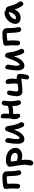

<svg xmlns="http://www.w3.org/2000/svg" viewBox="2128 -2758 926 5221"><g transform="rotate(-90 2590.5 -147.0)"><path d="M499 -32.2Q474.6 -32.2 457.8 -53Q440.9 -73.7 434.1 -107.9Q427.7 -134.8 423.1 -176.8Q418.5 -218.8 416.7 -249.3Q415 -279.8 413.3 -324.7Q411.6 -369.6 411.1 -377Q410.2 -393.1 405.8 -423.8L357.9 -424.8Q279.3 -424.8 201.2 -407.2Q208 -360.4 208 -277.8Q208 -155.3 200.2 -111.8Q195.8 -89.8 178 -75.9Q160.2 -62 134.8 -62Q108.4 -62 90.1 -82.8Q71.8 -103.5 71.8 -133.8Q71.8 -153.3 74.5 -210.4Q77.1 -267.6 77.1 -293Q77.1 -330.6 70.1 -382.8Q63 -435.1 63 -457Q63 -476.6 76.7 -492.9Q90.3 -509.3 111.8 -515.1Q160.6 -527.8 236.8 -536.4Q313 -544.9 380.9 -544.9Q461.9 -544.9 502 -514.4Q542 -483.9 542 -419.9Q542 -233.4 564.9 -133.8Q571.8 -100.6 571.8 -94.2Q571.8 -67.9 550.5 -50Q529.3 -32.2 499 -32.2Z M768.6 295.9Q740.2 295.9 720.5 276.4Q700.7 256.8 700.7 219.2Q700.7 199.2 711.2 152.3Q721.7 105.5 721.7 54.2Q721.7 -22.5 696.5 -151.1Q671.4 -279.8 668.5 -345.2Q667.5 -372.1 678.2 -390.6Q689 -409.2 714.4 -409.2H717.8Q740.2 -449.2 844.7 -449.2Q938.5 -449.2 1013.9 -418.5Q1089.4 -387.7 1135 -325.4Q1180.7 -263.2 1180.7 -178.2Q1180.7 -105.5 1118.7 -55.2Q1056.6 -4.9 964.4 -4.9Q900.9 -4.9 850.6 -23.9Q858.4 30.8 858.4 81.1Q858.4 128.4 854.7 164.1Q851.1 199.7 841.6 231.2Q832 262.7 813.7 279.3Q795.4 295.9 768.6 295.9ZM860.4 -317.9Q836.9 -317.9 808.6 -314Q811 -250 827.6 -154.8Q831.5 -153.3 843.5 -148.4Q855.5 -143.6 863.3 -141.1Q871.1 -138.7 884 -135.3Q897 -131.8 912.1 -130.4Q927.2 -128.9 944.8 -128.9Q990.7 -128.9 1017.6 -147Q1044.4 -165 1044.4 -199.2Q1044.4 -248.5 994.4 -283.2Q944.3 -317.9 860.4 -317.9Z M1418.9 54.2Q1382.8 54.2 1356.9 37.8Q1331.1 21.5 1317.1 -7.1Q1303.2 -35.6 1297.1 -68.1Q1291 -100.6 1291 -139.2Q1291 -193.4 1300 -273.7Q1309.1 -354 1318.4 -396Q1330.6 -467.8 1368.2 -467.8Q1398.4 -467.8 1423.3 -445.6Q1448.2 -423.3 1448.2 -395Q1448.2 -378.9 1433.6 -293.9Q1418.9 -209 1418.9 -166Q1418.9 -147.5 1419.9 -134.5Q1420.9 -121.6 1423.6 -107.4Q1426.3 -93.3 1432.4 -85.7Q1438.5 -78.1 1448.2 -78.1Q1497.6 -78.1 1566.9 -243.2Q1580.6 -272.9 1594.5 -311.5Q1608.4 -350.1 1617.2 -375.5Q1626 -400.9 1636.7 -424.8Q1647.5 -448.7 1660.9 -460.4Q1674.3 -472.2 1691.9 -472.2Q1725.6 -472.2 1746.6 -452.1Q1767.6 -432.1 1772.9 -398.9Q1795.9 -256.3 1812 -193.8Q1823.2 -152.3 1840.6 -116Q1857.9 -79.6 1868.4 -57.6Q1878.9 -35.6 1878.9 -19Q1878.9 7.8 1858.6 28.3Q1838.4 48.8 1811 48.8Q1772.9 48.8 1748 7.6Q1723.1 -33.7 1699.2 -119.1Q1688 -160.2 1673.3 -229Q1669.4 -217.8 1648.9 -164.1Q1608.9 -63 1546.9 -4.4Q1484.9 54.2 1418.9 54.2Z M2063 -60.1Q2017.6 -60.1 1988.8 -105.7Q1960 -151.4 1960 -223.1Q1960 -282.2 1980 -314.9Q1980.5 -341.3 1982.2 -413.6Q1983.9 -485.8 1983.9 -519Q1983.9 -589.8 2029.8 -589.8Q2070.3 -589.8 2091.6 -563.7Q2112.8 -537.6 2112.8 -488.8Q2112.8 -451.7 2106.9 -361.8Q2229.5 -365.2 2320.8 -391.1Q2324.7 -456.5 2335 -500Q2340.3 -526.9 2359.1 -544.9Q2377.9 -563 2403.8 -563Q2429.2 -563 2446.5 -542.7Q2463.9 -522.5 2463.9 -495.1Q2463.9 -475.6 2455.8 -418.9Q2447.8 -362.3 2447.8 -326.2Q2447.8 -274.9 2454.3 -227.1Q2460.9 -179.2 2467.5 -146.7Q2474.1 -114.3 2474.1 -99.1Q2474.1 -73.7 2457.3 -56.9Q2440.4 -40 2413.1 -40Q2365.7 -40 2341.8 -103.5Q2317.9 -167 2317.9 -271Q2227.1 -250.5 2102.1 -249Q2102.5 -226.1 2104.2 -177.7Q2106 -129.4 2106 -109.9Q2106 -87.9 2094 -74Q2082 -60.1 2063 -60.1Z M3105 182.1Q3075.7 182.1 3057.6 163.6Q3039.6 145 3039.6 123Q3039.6 103.5 3051 50.5Q3062.5 -2.4 3065.9 -28.8Q3043 -26.9 2967.3 -19Q2891.6 -11.2 2827.1 -6.1Q2762.7 -1 2719.7 -1Q2585 -1 2585 -158.2Q2585 -190.4 2595.2 -255.9Q2605.5 -321.3 2614.7 -357.9Q2624 -388.7 2638.7 -402.8Q2653.3 -417 2683.6 -417Q2705.6 -417 2722.7 -398.7Q2739.7 -380.4 2739.7 -351.1Q2739.7 -344.7 2727.8 -276.1Q2715.8 -207.5 2715.8 -169.9Q2715.8 -112.8 2758.8 -112.8Q2822.3 -112.8 2922.9 -129.9Q2932.6 -187.5 2932.6 -219.2Q2932.6 -256.8 2925.3 -318.1Q2918 -379.4 2918 -394Q2918 -423.8 2931.4 -440.4Q2944.8 -457 2969.7 -457Q3024.9 -457 3046.9 -401.9Q3064 -344.2 3064 -270Q3064 -234.9 3055.7 -151.9Q3082 -153.8 3091.8 -153.8Q3142.6 -153.8 3167.7 -132.8Q3192.9 -111.8 3192.9 -66.9Q3192.9 -26.9 3185.5 26.9Q3178.2 80.6 3168 116.2Q3160.2 135.3 3156 143.8Q3151.9 152.3 3144.3 163.1Q3136.7 173.8 3127.4 178Q3118.2 182.1 3105 182.1Z M3414.6 54.2Q3378.4 54.2 3352.5 37.8Q3326.7 21.5 3312.7 -7.1Q3298.8 -35.6 3292.7 -68.1Q3286.6 -100.6 3286.6 -139.2Q3286.6 -193.4 3295.7 -273.7Q3304.7 -354 3314 -396Q3326.2 -467.8 3363.8 -467.8Q3394 -467.8 3418.9 -445.6Q3443.8 -423.3 3443.8 -395Q3443.8 -378.9 3429.2 -293.9Q3414.6 -209 3414.6 -166Q3414.6 -147.5 3415.5 -134.5Q3416.5 -121.6 3419.2 -107.4Q3421.9 -93.3 3428 -85.7Q3434.1 -78.1 3443.8 -78.1Q3493.2 -78.1 3562.5 -243.2Q3576.2 -272.9 3590.1 -311.5Q3604 -350.1 3612.8 -375.5Q3621.6 -400.9 3632.3 -424.8Q3643.1 -448.7 3656.5 -460.4Q3669.9 -472.2 3687.5 -472.2Q3721.2 -472.2 3742.2 -452.1Q3763.2 -432.1 3768.6 -398.9Q3791.5 -256.3 3807.6 -193.8Q3818.8 -152.3 3836.2 -116Q3853.5 -79.6 3864 -57.6Q3874.5 -35.6 3874.5 -19Q3874.5 7.8 3854.2 28.3Q3834 48.8 3806.6 48.8Q3768.6 48.8 3743.7 7.6Q3718.8 -33.7 3694.8 -119.1Q3683.6 -160.2 3668.9 -229Q3665 -217.8 3644.5 -164.1Q3604.5 -63 3542.5 -4.4Q3480.5 54.2 3414.6 54.2Z M4392.6 -32.2Q4368.2 -32.2 4351.3 -53Q4334.5 -73.7 4327.6 -107.9Q4321.3 -134.8 4316.7 -176.8Q4312 -218.8 4310.3 -249.3Q4308.6 -279.8 4306.9 -324.7Q4305.2 -369.6 4304.7 -377Q4303.7 -393.1 4299.3 -423.8L4251.5 -424.8Q4172.9 -424.8 4094.7 -407.2Q4101.6 -360.4 4101.6 -277.8Q4101.6 -155.3 4093.8 -111.8Q4089.4 -89.8 4071.5 -75.9Q4053.7 -62 4028.3 -62Q4002 -62 3983.6 -82.8Q3965.3 -103.5 3965.3 -133.8Q3965.3 -153.3 3968 -210.4Q3970.7 -267.6 3970.7 -293Q3970.7 -330.6 3963.6 -382.8Q3956.5 -435.1 3956.5 -457Q3956.5 -476.6 3970.2 -492.9Q3983.9 -509.3 4005.4 -515.1Q4054.2 -527.8 4130.4 -536.4Q4206.5 -544.9 4274.4 -544.9Q4355.5 -544.9 4395.5 -514.4Q4435.5 -483.9 4435.5 -419.9Q4435.5 -233.4 4458.5 -133.8Q4465.3 -100.6 4465.3 -94.2Q4465.3 -67.9 4444.1 -50Q4422.9 -32.2 4392.6 -32.2Z M4716.3 -48.8Q4642.1 -48.8 4597.2 -87.4Q4552.2 -126 4552.2 -189.9Q4552.2 -241.2 4577.4 -294.9Q4602.5 -348.6 4642.8 -390.9Q4683.1 -433.1 4738.5 -460Q4793.9 -486.8 4850.1 -486.8Q4904.3 -486.8 4920.4 -450.2Q4929.2 -453.1 4937 -453.1Q4969.7 -453.1 4994.1 -433.3Q5018.6 -413.6 5027.3 -381.8Q5029.3 -374 5037.4 -344.5Q5045.4 -314.9 5047.4 -307.9Q5049.3 -300.8 5056.6 -276.4Q5064 -252 5067.6 -243.2Q5071.3 -234.4 5078.9 -214.1Q5086.4 -193.8 5092.8 -182.6Q5099.1 -171.4 5108.4 -154.3Q5117.7 -137.2 5128.2 -122.3Q5138.7 -107.4 5151.4 -91.8Q5162.1 -78.1 5163.1 -57.9Q5164.1 -37.6 5156.5 -19.5Q5148.9 -1.5 5132.6 11.7Q5116.2 24.9 5095.2 24.9Q5069.8 24.9 5052.2 2.9Q5011.7 -48.3 4987.1 -95.7Q4962.4 -143.1 4946.3 -213.9Q4920.4 -155.3 4881.1 -117.2Q4841.8 -79.1 4801.3 -64Q4760.7 -48.8 4716.3 -48.8ZM4681.2 -182.1V-180.2Q4698.2 -175.8 4719.2 -175.8Q4770.5 -175.8 4813 -226.8Q4855.5 -277.8 4876 -371.1Q4786.6 -353.5 4733.9 -300.3Q4681.2 -247.1 4681.2 -182.1Z"/></g></svg>

Font: Shantell Sans Irregular Bouncy
Style: Regular
Weight: 600
Designer: Stephen Nixon, Anya Danilova, Shantell Martin
Foundry: Arrow Type
Version: Version 1.006;[9816181b4]